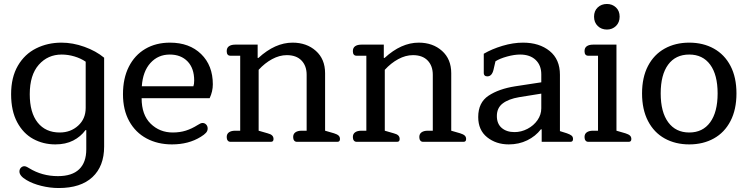

<svg xmlns="http://www.w3.org/2000/svg" viewBox="-20 -715 3770 968"><path d="M114 193Q78 172 78 150Q78 138 85.5 130.5Q93 123 103 123Q109 123 116.5 127Q124 131 127 133Q192 173 272 173Q343 173 379 138.5Q415 104 415 38V-59H411Q387 -26 349 -6.5Q311 13 259 13Q198 13 147.5 -14.5Q97 -42 66.5 -99Q36 -156 36 -240Q36 -325 70 -383.5Q104 -442 162 -471Q220 -500 290 -500Q347 -500 405.5 -479Q464 -458 505 -424V24Q505 123 446 178Q387 233 276 233Q232 233 188 222Q144 211 114 193ZM412 -171V-404Q387 -421 355 -430.5Q323 -440 291 -440Q221 -440 175.5 -388.5Q130 -337 130 -240Q130 -147 170 -97Q210 -47 281 -47Q336 -47 374 -81.5Q412 -116 412 -171Z M600 -240Q600 -320 629.5 -378.5Q659 -437 712.5 -468.5Q766 -500 837 -500Q935 -500 994 -442.5Q1053 -385 1053 -290Q1053 -254 1037 -220H694Q694 -136 739.5 -91.5Q785 -47 851 -47Q887 -47 917 -56.5Q947 -66 977 -85Q992 -95 1001 -95Q1012 -95 1019.5 -87Q1027 -79 1027 -67Q1027 -55 1018.5 -45.5Q1010 -36 992 -25Q931 13 847 13Q775 13 719 -17Q663 -47 631.5 -104Q600 -161 600 -240ZM955 -280Q959 -291 959 -309Q959 -371 925.5 -405.5Q892 -440 836 -440Q777 -440 738.5 -397.5Q700 -355 695 -280Z M1142 0Q1133 0 1128 -6.5Q1123 -13 1123 -24Q1123 -40 1134.5 -48Q1146 -56 1166 -56H1191V-434H1142Q1123 -434 1123 -457Q1123 -474 1134.5 -482Q1146 -490 1166 -490H1279V-423H1283Q1367 -500 1455 -500Q1526 -500 1572.5 -458.5Q1619 -417 1619 -346V-56L1664 -43Q1680 -38 1687 -31.5Q1694 -25 1694 -14Q1694 0 1681 0H1477Q1468 0 1463 -6.5Q1458 -13 1458 -24Q1458 -40 1469.5 -48Q1481 -56 1501 -56H1526V-338Q1526 -383 1500 -410Q1474 -437 1426 -437Q1389 -437 1352 -417Q1315 -397 1284 -363V-56L1329 -43Q1345 -39 1352 -32Q1359 -25 1359 -14Q1359 0 1346 0Z M1778 0Q1769 0 1764 -6.5Q1759 -13 1759 -24Q1759 -40 1770.5 -48Q1782 -56 1802 -56H1827V-434H1778Q1759 -434 1759 -457Q1759 -474 1770.5 -482Q1782 -490 1802 -490H1915V-423H1919Q2003 -500 2091 -500Q2162 -500 2208.5 -458.5Q2255 -417 2255 -346V-56L2300 -43Q2316 -38 2323 -31.5Q2330 -25 2330 -14Q2330 0 2317 0H2113Q2104 0 2099 -6.5Q2094 -13 2094 -24Q2094 -40 2105.5 -48Q2117 -56 2137 -56H2162V-338Q2162 -383 2136 -410Q2110 -437 2062 -437Q2025 -437 1988 -417Q1951 -397 1920 -363V-56L1965 -43Q1981 -39 1988 -32Q1995 -25 1995 -14Q1995 0 1982 0Z M2391 -125Q2391 -198 2443 -232.5Q2495 -267 2578 -280L2709 -300V-340Q2709 -386 2680.5 -413Q2652 -440 2602 -440Q2573 -440 2536.5 -430Q2500 -420 2478 -406L2468 -363Q2460 -330 2437 -330Q2428 -330 2423.5 -334.5Q2419 -339 2419 -346V-444Q2460 -468 2513.5 -484Q2567 -500 2617 -500Q2699 -500 2751 -458Q2803 -416 2803 -338V-54L2838 -43Q2855 -37 2862 -31Q2869 -25 2869 -14Q2869 0 2856 0H2711V-63H2707Q2680 -28 2638 -7.5Q2596 13 2545 13Q2481 13 2436 -23Q2391 -59 2391 -125ZM2709 -169V-243L2597 -225Q2544 -216 2514.5 -193.5Q2485 -171 2485 -130Q2485 -91 2509.5 -70Q2534 -49 2574 -49Q2608 -49 2639.5 -65.5Q2671 -82 2690 -109.5Q2709 -137 2709 -169Z M2975 -631Q2975 -660 2993.5 -677.5Q3012 -695 3040 -695Q3067 -695 3085.5 -677.5Q3104 -660 3104 -631Q3104 -602 3085.5 -584Q3067 -566 3040 -566Q3012 -566 2993.5 -584Q2975 -602 2975 -631ZM2946 0Q2937 0 2932 -6.5Q2927 -13 2927 -24Q2927 -40 2938.5 -48Q2950 -56 2970 -56H2995V-434H2946Q2927 -434 2927 -457Q2927 -474 2938.5 -482Q2950 -490 2970 -490H3088V-56L3133 -43Q3149 -38 3156 -31.5Q3163 -25 3163 -14Q3163 0 3150 0Z M3217 -244Q3217 -325 3247 -382.5Q3277 -440 3331 -470Q3385 -500 3455 -500Q3525 -500 3579 -470Q3633 -440 3663 -382.5Q3693 -325 3693 -244Q3693 -163 3663 -105Q3633 -47 3579 -17Q3525 13 3455 13Q3385 13 3331 -17Q3277 -47 3247 -105Q3217 -163 3217 -244ZM3598 -244Q3598 -338 3560.5 -389Q3523 -440 3455 -440Q3386 -440 3348.5 -389Q3311 -338 3311 -244Q3311 -150 3349 -98.5Q3387 -47 3455 -47Q3523 -47 3560.5 -98.5Q3598 -150 3598 -244Z"/></svg>

Font: Maitree Medium
Style: Regular
Weight: 500
Designer: CadsonDemak Team
Foundry: CadsonDemak
Version: Version 1.010